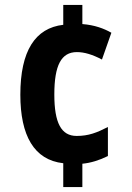

<svg xmlns="http://www.w3.org/2000/svg" viewBox="-20 -810 534 774"><path d="M312 -713V-790H235V-710C122 -697 62 -605 62 -428C62 -264 117 -165 235 -152V-56H312V-150C345 -153 381 -164 415 -181V-298C370 -275 337 -262 289 -262C227 -262 199 -314 199 -429C199 -547 227 -600 290 -600C320 -600 353 -590 391 -570L429 -678C399 -695 362 -709 312 -713Z"/></svg>

Font: Noto Sans Malayalam UI Condensed
Style: Bold
Weight: 700
Width: 3
Designer: Jelle Bosma - Monotype Design Team
Foundry: Monotype Imaging Inc.
Version: Version 2.104